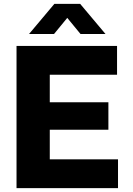

<svg xmlns="http://www.w3.org/2000/svg" viewBox="-20 -979 691 999"><path d="M261 -802 330 -886 399 -802H529L397 -959H263L131 -802ZM594 0V-150H239V-304H544V-447H239V-590H589V-740H66V0Z"/></svg>

Font: Be Vietnam Pro ExtraBold
Style: Regular
Weight: 800
Designer: Lam Bao, Tony Le, Vietanh Nguyen
Foundry: Yellow Type Foundry
Version: Version 1.002